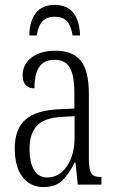

<svg xmlns="http://www.w3.org/2000/svg" viewBox="-20 -750 468 780"><path d="M40 -148Q40 -226 83.5 -264Q127 -302 218 -306L282 -309V-372Q282 -442 264 -474.5Q246 -507 202 -507Q159 -507 139.5 -478Q120 -449 120 -391Q97 -391 84.5 -404.5Q72 -418 72 -444Q72 -489 108.5 -516.5Q145 -544 206 -544Q275 -544 308 -503.5Q341 -463 341 -369V-108Q341 -75 345.5 -59Q350 -43 360 -37Q370 -31 390 -31H392V0H296L287 -89H283Q258 -39 230.5 -14.5Q203 10 156 10Q104 10 72 -30.5Q40 -71 40 -148ZM283 -191V-278L229 -275Q160 -271 130 -239Q100 -207 100 -145Q100 -91 118 -60Q136 -29 172 -29Q221 -29 252 -75Q283 -121 283 -191ZM202 -730Q253 -730 278.5 -697Q304 -664 305 -606H275Q268 -648 251 -665Q234 -682 202 -682Q171 -682 153.5 -664.5Q136 -647 129 -606H99Q100 -664 125.5 -697Q151 -730 202 -730Z"/></svg>

Font: Noto Serif CondLight
Style: Regular
Weight: 300
Width: 3
Designer: Monotype Design Team
Foundry: Monotype Imaging Inc.
Version: Version 1.001